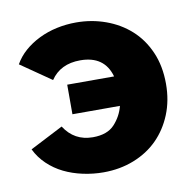

<svg xmlns="http://www.w3.org/2000/svg" viewBox="-61 -532 612 601"><g transform="rotate(-10 245.0 -231.5)"><path d="M157 -283H306Q287 -351 210 -351Q147 -351 116 -305L19 -372Q32 -395 52.5 -413Q73 -431 99.5 -444Q126 -457 156 -463.5Q186 -470 218 -470Q267 -470 311.5 -454Q356 -438 389.5 -408Q423 -378 442.5 -333.5Q462 -289 462 -232Q462 -179 444 -135Q426 -91 394.5 -59.5Q363 -28 318.5 -10.5Q274 7 222 7Q189 7 156.5 0Q124 -7 96.5 -20.5Q69 -34 47 -55Q25 -76 12 -103L117 -157Q149 -107 208 -107Q254 -107 277 -132Q300 -157 308 -189H157Z"/></g></svg>

Font: Tilda Sans Extra Bold
Style: Regular
Weight: 800
Designer: ParaType Ltd
Foundry: ParaType Ltd
Version: Version 1.009